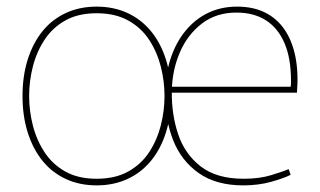

<svg xmlns="http://www.w3.org/2000/svg" viewBox="-20 -550 968 580"><path d="M272 10Q221 10 179.5 -9Q138 -28 109 -63.5Q80 -99 64 -149Q48 -199 48 -260Q48 -321 64 -371Q80 -421 109 -456.5Q138 -492 179.5 -511Q221 -530 272 -530Q323 -530 364.5 -511Q406 -492 435.5 -456.5Q465 -421 481 -371Q497 -321 497 -260Q497 -199 481 -149Q465 -99 435.5 -63.5Q406 -28 364.5 -9Q323 10 272 10ZM272 -10Q328 -10 367.5 -32Q407 -54 431 -91Q455 -128 466 -172Q477 -216 477 -260Q477 -304 466 -348Q455 -392 431 -429Q407 -466 367.5 -488Q328 -510 272 -510Q216 -510 177 -488Q138 -466 114 -429Q90 -392 79 -348Q68 -304 68 -260Q68 -216 79 -172Q90 -128 114 -91Q138 -54 177 -32Q216 -10 272 -10ZM715 10Q633 10 580.5 -27Q528 -64 503.5 -125.5Q479 -187 479 -262Q479 -323 495 -372Q511 -421 540 -456.5Q569 -492 608.5 -511Q648 -530 696 -530Q745 -530 781 -512Q817 -494 840 -460Q863 -426 872.5 -378Q882 -330 877 -270H494L499 -274Q498 -205 518 -145Q538 -85 586 -47.5Q634 -10 716 -10Q764 -10 799.5 -21Q835 -32 852 -39L858 -22Q839 -12 800 -1Q761 10 715 10ZM495 -288H858Q859 -294 859 -299.5Q859 -305 859 -307Q859 -374 839.5 -419.5Q820 -465 783.5 -488.5Q747 -512 694 -512Q633 -512 589.5 -478.5Q546 -445 523 -391Q500 -337 499 -275Z"/></svg>

Font: Murecho Thin Thin
Style: Regular
Weight: 250
Version: Version 1.010